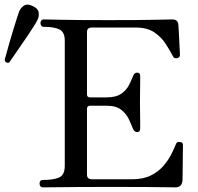

<svg xmlns="http://www.w3.org/2000/svg" viewBox="-139 -810 855 830"><path d="M46 0Q39 0 35.5 -5Q32 -10 32 -16Q32 -32 46 -32Q93 -32 117 -43Q141 -54 141 -93V-635Q141 -671 118.5 -682.5Q96 -694 50 -694Q43 -694 39.5 -699Q36 -704 36 -711Q36 -716 39.5 -721Q43 -726 50 -726Q58 -726 128.5 -724.5Q199 -723 333 -723Q460 -723 529.5 -724.5Q599 -726 606 -726Q631 -726 632 -702Q633 -693 634 -673.5Q635 -654 636 -632Q637 -610 638 -593Q639 -576 639 -572Q639 -561 625 -558Q620 -558 615.5 -559.5Q611 -561 608 -568Q595 -593 576.5 -621.5Q558 -650 527.5 -670.5Q497 -691 447 -691H258Q237 -691 237 -671V-402Q237 -389 250 -389H321Q363 -389 385.5 -405Q408 -421 419 -443Q430 -465 437 -483Q442 -496 454 -496Q467 -496 467 -482Q467 -475 467 -455.5Q467 -436 466.5 -413Q466 -390 466 -370Q466 -351 466.5 -326.5Q467 -302 467 -282Q467 -262 467 -254Q467 -239 454 -239Q442 -239 436 -253Q429 -271 418 -294.5Q407 -318 385 -335.5Q363 -353 321 -353H250Q237 -353 237 -339V-55Q237 -35 259 -35H431Q480 -35 513 -51.5Q546 -68 567.5 -93Q589 -118 601.5 -143Q614 -168 621 -186Q624 -194 629 -195.5Q634 -197 640 -196Q648 -195 650 -191Q652 -187 652 -182Q652 -178 651.5 -158Q651 -138 651 -111.5Q651 -85 650.5 -62.5Q650 -40 650 -31Q648 0 619 0Q613 0 585 -0.5Q557 -1 498.5 -1.5Q440 -2 341 -2Q259 -2 194.5 -1.5Q130 -1 91.5 -0.5Q53 0 46 0ZM-99 -540Q-106 -537 -112 -540.5Q-118 -544 -119 -551Q-118 -554 -112.5 -574Q-107 -594 -99 -622.5Q-91 -651 -82 -680Q-73 -709 -66 -731.5Q-59 -754 -56 -761Q-48 -778 -34 -786.5Q-20 -795 2 -784Q25 -774 28 -757Q31 -740 23 -724Q20 -717 7.5 -697Q-5 -677 -22 -652Q-39 -627 -56 -602.5Q-73 -578 -85 -560.5Q-97 -543 -99 -540Z"/></svg>

Font: Zen Old Mincho Medium
Style: Regular
Weight: 500
Designer: Yoshimichi Ohira
Foundry: Positype
Version: Version 1.500